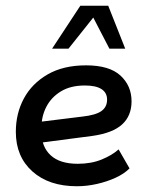

<svg xmlns="http://www.w3.org/2000/svg" viewBox="-20 -636 503 667"><path d="M247 11Q150 11 92.5 -40.5Q35 -92 35 -178Q35 -242 63 -294Q91 -346 145.5 -377.5Q200 -409 279 -409Q360 -409 398.5 -373.5Q437 -338 437 -284Q437 -234 404.5 -204Q372 -174 302 -164L88 -136V-209L266 -231Q312 -236 332 -250Q352 -264 352 -290Q352 -314 332.5 -326.5Q313 -339 275 -339Q225 -339 191.5 -318.5Q158 -298 141 -265Q124 -232 124 -193V-178Q124 -126 156 -96.5Q188 -67 250 -67Q297 -67 333.5 -82Q370 -97 392 -117L430 -51Q411 -32 381.5 -18.5Q352 -5 317 3Q282 11 247 11ZM161 -467 259 -616H356L415 -467H360L304 -575L218 -467Z"/></svg>

Font: Rokkitt Medium
Style: Italic
Weight: 500
Italic angle: -9°
Designer: Vernon Adams
Foundry: Vernon Adams
Version: Version 3.103